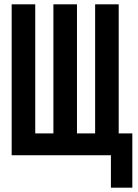

<svg xmlns="http://www.w3.org/2000/svg" viewBox="-20 -718 640 888"><path d="M493 0H34V-698H143V-101H227V-698H336V-101H420V-698H529V-101H592V150H493Z"/></svg>

Font: IBM Plex Mono SemiBold
Style: Regular
Weight: 600
Monospace: yes
Designer: Mike Abbink, Paul van der Laan, Pieter van Rosmalen
Foundry: Bold Monday
Version: Version 2.3